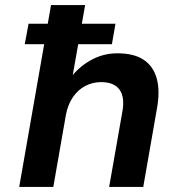

<svg xmlns="http://www.w3.org/2000/svg" viewBox="-20 -740 699 760"><path d="M78 -565 93 -646H437L423 -565ZM56 0 182 -720H317L268 -443Q301 -482 346.5 -505.5Q392 -529 445 -529Q510 -529 548.5 -503.5Q587 -478 600.5 -429Q614 -380 601 -309L547 0H412L464 -296Q475 -354 453.5 -384.5Q432 -415 380 -415Q347 -415 318 -400Q289 -385 269 -356Q249 -327 241 -286L191 0Z"/></svg>

Font: DM Sans 11pt
Style: Bold Italic
Weight: 700
Italic angle: -10°
Version: Version 4.004;gftools[0.9.30]